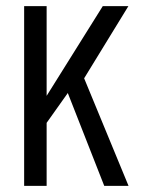

<svg xmlns="http://www.w3.org/2000/svg" viewBox="-20 -605 470 625"><path d="M58.6 0V-585H131.8V-293L314.5 -585H397.9L253.9 -350.1L398.4 0H319.3L200.7 -302.2L131.8 -205.1V0Z"/></svg>

Font: Oswald-Light
Style: Light
Weight: 300
Designer: vernon adams
Foundry: vernon adams
Version: Version ; ttfautohint (v0.92.18-e454-dirty) -l 8 -r 50 -G 20